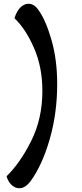

<svg xmlns="http://www.w3.org/2000/svg" viewBox="-20 -797 440 1024"><path d="M15 143Q88 72 147 -46.5Q206 -165 206 -312Q206 -439 161.5 -541Q117 -643 57 -700Q70 -740 90 -758.5Q110 -777 132 -777Q163 -777 187 -741Q225 -687 255 -582.5Q285 -478 285 -348Q285 -194 245.5 -56Q206 82 144 168Q115 207 83 207Q62 207 43 190.5Q24 174 15 143Z"/></svg>

Font: AkayaTelivigala
Style: Regular
Weight: 400
Designer: Vaishnavi Murthy Yerkadithaya ( vaishnavimurthy@gmail.com ), Juan Luis Blanco Aristondo ( juan@blancoletters.com )
Version: Version 1.000